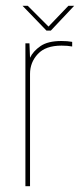

<svg xmlns="http://www.w3.org/2000/svg" viewBox="-20 -645 277 665"><path d="M68 0V-495H82L84 -445Q95 -468 120.5 -485.5Q146 -503 193 -503Q214 -503 230 -500V-484Q214 -487 193 -487Q138 -487 111 -458Q84 -429 84 -389V0ZM141 -539 58 -625H76L148 -553L217 -625H237L156 -539Z"/></svg>

Font: Alumni Sans Pinstripe
Style: Regular
Weight: 400
Designer: Robert E. Leuschke
Foundry: Robert E. Leuschke
Version: Version 1.010; ttfautohint (v1.8.4.7-5d5b)